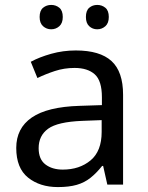

<svg xmlns="http://www.w3.org/2000/svg" viewBox="-20 -750 601 780"><path d="M288 -545Q386 -545 433 -502Q480 -459 480 -365V0H416L399 -76H395Q372 -47 347.5 -27.5Q323 -8 291.5 1Q260 10 215 10Q142 10 94 -28.5Q46 -67 46 -149Q46 -229 109 -272.5Q172 -316 303 -320L394 -323V-355Q394 -422 365 -448Q336 -474 283 -474Q241 -474 203 -461.5Q165 -449 132 -433L105 -499Q140 -518 188 -531.5Q236 -545 288 -545ZM314 -259Q214 -255 175.5 -227Q137 -199 137 -148Q137 -103 164.5 -82Q192 -61 235 -61Q303 -61 348 -98.5Q393 -136 393 -214V-262ZM141 -681Q141 -707 155 -718.5Q169 -730 188 -730Q207 -730 221 -718.5Q235 -707 235 -681Q235 -656 221 -643.5Q207 -631 188 -631Q169 -631 155 -643.5Q141 -656 141 -681ZM329 -681Q329 -707 342.5 -718.5Q356 -730 375 -730Q394 -730 408 -718.5Q422 -707 422 -681Q422 -656 408 -643.5Q394 -631 375 -631Q356 -631 342.5 -643.5Q329 -656 329 -681Z"/></svg>

Font: Noto Sans Cherokee
Style: Regular
Weight: 400
Designer: Monotype Design Team
Foundry: Monotype Imaging Inc.
Version: Version 2.001